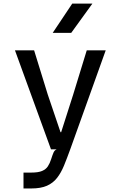

<svg xmlns="http://www.w3.org/2000/svg" viewBox="-20 -823 640 1058"><path d="M109.5 215.5V128H152.5Q191 128 212 119Q233 110 243.8 93.5Q254.5 77 261.5 55Q269.5 30 275 17.5Q280.5 5 292 0H261L62.5 -545.5H168L243.5 -301L313.5 -94.5H317L383 -301L458 -545.5H562.5L367 0Q349 49.5 332.8 89.2Q316.5 129 294.5 157.2Q272.5 185.5 238.8 200.5Q205 215.5 152.5 215.5ZM270.5 -642 378 -803H489L372.5 -642Z"/></svg>

Font: Spline Sans Mono
Style: Regular
Weight: 400
Monospace: yes
Designer: Eben Sorkin, Mirko Velimirovic
Foundry: Sorkin Type
Version: Version 1.004